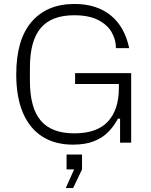

<svg xmlns="http://www.w3.org/2000/svg" viewBox="-20 -720 763 969"><path d="M348 10Q258 10 194 -30.5Q130 -71 96 -150Q62 -229 62 -345Q62 -520 139.5 -610Q217 -700 356 -700Q467 -700 538 -643Q609 -586 632 -477H565V-479Q565 -519 544 -556.5Q523 -594 476.5 -618.5Q430 -643 354 -643Q240 -643 185.5 -578.5Q131 -514 131 -379V-312Q131 -176 185.5 -111.5Q240 -47 355 -47Q470 -47 525 -107Q580 -167 580 -276V-337L621 -296H359V-351H642V0H586V-121H575Q557 -86 528.5 -56Q500 -26 456 -8Q412 10 348 10ZM312 229 354 135H316V60H394V135L349 229Z"/></svg>

Font: Mozilla Text ExtraLight
Style: Regular
Weight: 200
Designer: Studio DRAMA
Foundry: Studio DRAMA
Version: Version 1.000